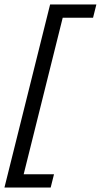

<svg xmlns="http://www.w3.org/2000/svg" viewBox="-45 -695 454 865"><path d="M-25 150 180.8 -675H389.2L374.2 -615H237.5L61.7 90H198.3L183.3 150Z"/></svg>

Font: Funnel Sans Light
Style: Italic
Weight: 300
Italic angle: -14.036°
Designer: NORD ID, Kristian Moeller
Foundry: Dicotype
Version: Version 1.000